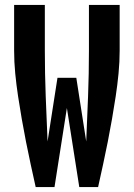

<svg xmlns="http://www.w3.org/2000/svg" viewBox="-20 -755 540 775"><path d="M124 0Q114 -45 104 -91Q94 -137 85 -182.5Q76 -228 68 -274Q60 -320 53 -366Q46 -412 41.5 -458.5Q37 -505 37 -551V-735H161V-551Q161 -459 164.5 -367.5Q168 -276 172 -184L212 -441H288L328 -184Q332 -276 335.5 -367.5Q339 -459 339 -551V-735H463V-551Q463 -505 458.5 -458.5Q454 -412 447 -366Q440 -320 432 -274Q424 -228 415 -182.5Q406 -137 396 -91Q386 -45 376 0H300L250 -319L200 0Z"/></svg>

Font: Iosevka Term Curly Heavy
Style: Regular
Weight: 900
Designer: Belleve Invis
Foundry: Belleve Invis
Version: Version 32.3.0